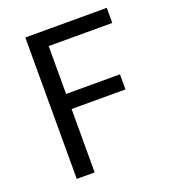

<svg xmlns="http://www.w3.org/2000/svg" viewBox="-123 -746 740 837"><g transform="rotate(-20 247.0 -328.0)"><path d="M90 0V-656H468V-586H173V-364H423V-294H173V0Z"/></g></svg>

Font: Source Sans 3 ExtraLight
Style: Regular
Weight: 400
Version: Version 3.052;hotconv 1.1.0;makeotfexe 2.6.0